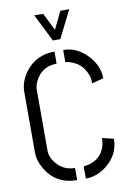

<svg xmlns="http://www.w3.org/2000/svg" viewBox="-98 -956 693 1020"><g transform="rotate(-10 249.0 -445.5)"><path d="M161.1 -896.5H209L255.9 -801.8L301.8 -896.5H349.6L275.4 -748H235.4ZM38.1 -176.8V-505.9Q38.1 -562.5 79.1 -616.2Q136.7 -688.5 233.4 -688.5V-623Q155.3 -623 119.1 -554.7Q105.5 -528.3 105.5 -505.9V-176.8Q105.5 -136.7 139.6 -100.6Q176.8 -60.5 233.4 -60.5V4.9Q121.1 4.9 65.4 -87.9Q38.1 -133.8 38.1 -176.8ZM280.3 4.9V-60.5Q280.3 -60.5 312.5 -66.4Q376 -86.9 394.5 -143.6Q399.4 -157.2 401.4 -175.8Q402.3 -182.6 402.3 -192.4L463.9 -177.7Q463.9 -93.8 395.5 -38.1Q342.8 4.9 280.3 4.9ZM280.3 -623V-688.5Q353.5 -689.5 412.1 -627Q463.9 -570.3 463.9 -503.9L401.4 -487.3Q401.4 -500 400.4 -503.9Q400.4 -518.6 394.5 -532.2Q385.7 -556.6 370.6 -575.2Q355.5 -593.8 340.3 -602.5Q325.2 -611.3 311.5 -616.2Q297.9 -621.1 289.1 -622.1Z"/></g></svg>

Font: Post No Bills Jaffna Medium
Style: Regular
Weight: 500
Designer: Kosala Senevirathne, Siva Puranthara, Lasantha Premarathna, Tharique Azeez
Foundry: Mooniak
Version: Version 1.220 ; ttfautohint (v1.6)